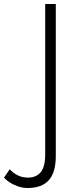

<svg xmlns="http://www.w3.org/2000/svg" viewBox="-140 -720 382 960"><path d="M-91 126 -120 168Q-112 178 -94.5 190Q-77 202 -52.5 211Q-28 220 -2 220Q69 220 104 181Q139 142 139 60V-700H86V50Q86 114 63.5 141Q41 168 0 168Q-30 168 -53.5 155.5Q-77 143 -91 126Z"/></svg>

Font: Jost-300-LightPL
Style: Regular
Weight: 300
Version: Version 3.300; ttfautohint (v0.97) -l 8 -r 50 -G 200 -x 14 -